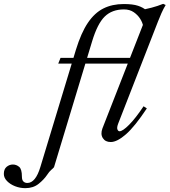

<svg xmlns="http://www.w3.org/2000/svg" viewBox="-219 -732 882 999"><path d="M-87 247Q-115 247 -140.5 237Q-166 227 -182.5 210Q-199 193 -199 173Q-199 148 -184.5 136Q-170 124 -152 124Q-134 124 -119.5 136Q-105 148 -105 187Q-105 205 -97 212.5Q-89 220 -77 220Q-34 220 -9 137L176 -473Q203 -561 238 -613Q273 -665 319 -688Q365 -711 425 -711Q472 -711 499 -702Q526 -693 542 -678.5Q558 -664 571 -647L526 -595Q523 -614 510.5 -634Q498 -654 477 -668.5Q456 -683 426 -683Q364 -683 326 -646Q288 -609 260 -516L62 138Q57 144 47 152.5Q37 161 26 178Q10 202 -18 224.5Q-46 247 -87 247ZM84 -401 96 -431H479L466 -401ZM357 7Q329 7 316 -13.5Q303 -34 314 -64L533 -624Q539 -639 534 -645Q529 -651 514 -654L503 -678Q539 -684 569.5 -692Q600 -700 630 -712L643 -706Q631 -686 621 -663.5Q611 -641 603 -620L396 -89Q388 -68 392 -58.5Q396 -49 403 -49Q419 -49 452.5 -82.5Q486 -116 528 -179L545 -168Q482 -73 436 -33Q390 7 357 7Z"/></svg>

Font: Ibarra Real Nova Medium
Style: Italic
Weight: 500
Italic angle: -22°
Designer: Jose Maria Ribagorda & Octavio Pardo
Foundry: Octavio Pardo
Version: Version 2.000